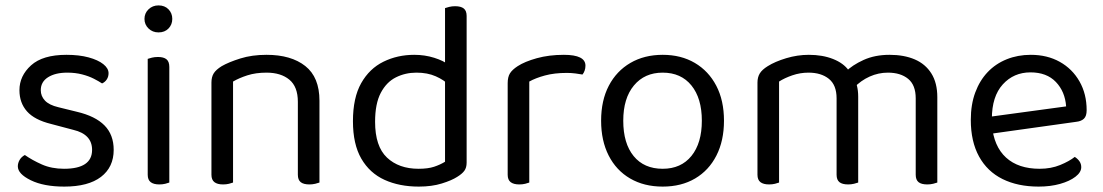

<svg xmlns="http://www.w3.org/2000/svg" viewBox="-20 -678 4085 711"><path d="M401 -123Q401 -59 354 -23Q307 13 218 13Q142 13 94 -10.5Q46 -34 46 -62Q46 -74 52.5 -85.5Q59 -97 72 -104Q99 -85 135 -69Q171 -53 217 -53Q321 -53 321 -123Q321 -152 303.5 -170.5Q286 -189 252 -197L169 -219Q108 -234 80 -265.5Q52 -297 52 -344Q52 -397 95 -436Q138 -475 226 -475Q273 -475 308 -465.5Q343 -456 362.5 -440.5Q382 -425 382 -407Q382 -394 375.5 -384Q369 -374 358 -369Q346 -377 327.5 -386.5Q309 -396 284 -402.5Q259 -409 229 -409Q185 -409 158 -392Q131 -375 131 -344Q131 -322 146.5 -305.5Q162 -289 196 -281L265 -264Q333 -248 367 -213.5Q401 -179 401 -123Z M515 -608Q515 -629 530 -643.5Q545 -658 567 -658Q590 -658 604 -643.5Q618 -629 618 -608Q618 -587 604 -572.5Q590 -558 567 -558Q545 -558 530 -572.5Q515 -587 515 -608ZM527 -264H607V-2Q602 0 592 2.5Q582 5 570 5Q549 5 538 -3.5Q527 -12 527 -31ZM607 -225H527V-460Q532 -462 542.5 -464.5Q553 -467 565 -467Q586 -467 596.5 -458.5Q607 -450 607 -430Z M1163 -305V-203H1083V-301Q1083 -357 1051.5 -383Q1020 -409 967 -409Q927 -409 896 -399Q865 -389 843 -376V-203H763V-372Q763 -393 771.5 -406.5Q780 -420 801 -433Q827 -448 870 -461.5Q913 -475 967 -475Q1058 -475 1110.5 -433.5Q1163 -392 1163 -305ZM763 -258H843V-2Q838 0 828 2.5Q818 5 806 5Q785 5 774 -3.5Q763 -12 763 -31ZM1083 -258H1163V-2Q1158 0 1147.5 2.5Q1137 5 1126 5Q1104 5 1093.5 -3.5Q1083 -12 1083 -31Z M1628 -79V-415L1708 -416V-76Q1708 -57 1699.5 -45.5Q1691 -34 1673 -23Q1653 -10 1616 1.5Q1579 13 1531 13Q1459 13 1404 -12Q1349 -37 1318 -90.5Q1287 -144 1287 -229Q1287 -316 1317.5 -370Q1348 -424 1400 -449.5Q1452 -475 1514 -475Q1553 -475 1588 -464Q1623 -453 1643 -437V-363Q1624 -382 1593.5 -395.5Q1563 -409 1522 -409Q1481 -409 1446 -391.5Q1411 -374 1390 -334Q1369 -294 1369 -227Q1369 -136 1413 -94.5Q1457 -53 1530 -53Q1565 -53 1587.5 -60.5Q1610 -68 1628 -79ZM1708 -396 1628 -395V-648Q1633 -650 1643.5 -652.5Q1654 -655 1665 -655Q1687 -655 1697.5 -646.5Q1708 -638 1708 -619Z M1940 -376V-218H1860V-370Q1860 -393 1868.5 -406.5Q1877 -420 1897 -433Q1923 -450 1968 -462.5Q2013 -475 2068 -475Q2148 -475 2148 -435Q2148 -425 2145 -416.5Q2142 -408 2137 -402Q2127 -404 2111 -406Q2095 -408 2079 -408Q2033 -408 1998 -398.5Q1963 -389 1940 -376ZM1860 -264 1940 -252V-2Q1935 0 1925 2.5Q1915 5 1903 5Q1882 5 1871 -3.5Q1860 -12 1860 -31Z M2661 -231Q2661 -157 2633 -102Q2605 -47 2554 -17Q2503 13 2434 13Q2365 13 2313.5 -17Q2262 -47 2234 -102Q2206 -157 2206 -231Q2206 -306 2234.5 -360.5Q2263 -415 2314.5 -445Q2366 -475 2434 -475Q2502 -475 2553 -445Q2604 -415 2632.5 -360.5Q2661 -306 2661 -231ZM2434 -409Q2367 -409 2327.5 -361.5Q2288 -314 2288 -231Q2288 -147 2326.5 -100Q2365 -53 2434 -53Q2502 -53 2540.5 -100.5Q2579 -148 2579 -231Q2579 -314 2540.5 -361.5Q2502 -409 2434 -409Z M3158 -320V-205H3078V-314Q3078 -363 3049.5 -386Q3021 -409 2974 -409Q2943 -409 2914 -399Q2885 -389 2865 -376V-205H2785V-372Q2785 -392 2793.5 -406Q2802 -420 2823 -433Q2850 -450 2891.5 -462.5Q2933 -475 2975 -475Q3026 -475 3065 -459.5Q3104 -444 3123 -417Q3129 -411 3133 -406Q3137 -401 3141 -393Q3148 -381 3153 -362Q3158 -343 3158 -320ZM3451 -318V-205H3371V-314Q3371 -363 3343 -386Q3315 -409 3268 -409Q3233 -409 3200.5 -394.5Q3168 -380 3142 -353L3110 -411Q3136 -437 3178 -456Q3220 -475 3274 -475Q3328 -475 3367.5 -458Q3407 -441 3429 -406Q3451 -371 3451 -318ZM2785 -258H2865V-2Q2860 0 2850 2.5Q2840 5 2828 5Q2807 5 2796 -3.5Q2785 -12 2785 -31ZM3078 -258H3158V-2Q3153 0 3142.5 2.5Q3132 5 3121 5Q3099 5 3088.5 -3.5Q3078 -12 3078 -31ZM3371 -258H3451V-2Q3446 0 3435.5 2.5Q3425 5 3414 5Q3392 5 3381.5 -3.5Q3371 -12 3371 -31Z M3630 -180 3626 -243 3928 -284Q3924 -339 3890 -374.5Q3856 -410 3796 -410Q3734 -410 3693.5 -365.5Q3653 -321 3653 -238V-216Q3660 -136 3705.5 -94.5Q3751 -53 3830 -53Q3872 -53 3906 -67Q3940 -81 3960 -97Q3971 -90 3977.5 -80.5Q3984 -71 3984 -59Q3984 -40 3962.5 -23.5Q3941 -7 3905.5 3Q3870 13 3826 13Q3749 13 3692.5 -15Q3636 -43 3605.5 -98.5Q3575 -154 3575 -234Q3575 -291 3591.5 -335.5Q3608 -380 3637.5 -411Q3667 -442 3708 -458.5Q3749 -475 3797 -475Q3858 -475 3904.5 -449Q3951 -423 3977.5 -376.5Q4004 -330 4004 -270Q4004 -248 3994 -238.5Q3984 -229 3966 -227Z"/></svg>

Font: Baloo Tammudu 2
Style: Regular
Weight: 400
Designer: Maithili Shingre, Omkar Shende and Ek Type
Foundry: Ek Type
Version: Version 1.700